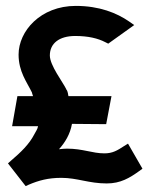

<svg xmlns="http://www.w3.org/2000/svg" viewBox="-20 -610 509 651"><path d="M7 -56 67 21 78 16C111 2 143 -7 188 -7C242 -7 281 12 342 12C389 12 420 -7 452 -30L463 -38L414 -123L401 -115C378 -100 362 -90 334 -90C293 -90 261 -106 207 -106C198 -106 189 -105 180 -104C200 -126 218 -155 224 -190L340 -189L358 -284H212C211 -288 210 -302 205 -306V-307C193 -332 149 -388 149 -422C149 -463 181 -488 235 -488C279 -488 312 -480 337 -467L347 -462L435 -525L418 -537C376 -566 317 -590 237 -590C117 -590 43 -504 43 -425C43 -367 71 -332 88 -297C89 -294 90 -289 92 -284H39L21 -182H109C107 -171 102 -166 96 -154C79 -121 51 -94 17 -65Z"/></svg>

Font: Charger Sport
Style: BlkExt
Weight: 900
Designer: Jasper
Foundry: Cannot Into Space Fonts
Version: Version 1.1